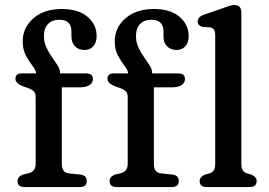

<svg xmlns="http://www.w3.org/2000/svg" viewBox="-20 -758 1092 778"><path d="M230.5 -93.5Q230.5 -58.5 259 -55.5L306 -50.5Q331.5 -47.5 331.5 -24.5Q331.5 0 302.5 0H80Q51 0 51 -24Q51 -44 76.5 -51.5L96 -56Q124.5 -63 124.5 -94V-365Q124.5 -379 118 -386.8Q111.5 -394.5 94 -401L78 -406.5Q42.5 -419.5 42.5 -438Q42.5 -460.5 67 -460.5H126.5Q125 -474.5 111.2 -492Q97.5 -509.5 84.8 -533.2Q72 -557 72 -590Q72 -646 115.2 -683.8Q158.5 -721.5 230.5 -721.5Q298 -721.5 334.8 -689.8Q371.5 -658 371.5 -612.5Q371.5 -584.5 357.8 -570Q344 -555.5 322.5 -555.5Q298.5 -555.5 284 -570.2Q269.5 -585 269.5 -610.5V-630Q269.5 -678 220.5 -678Q191.5 -678 174.8 -660.8Q158 -643.5 158 -612Q158 -587 167.8 -566Q177.5 -545 190.5 -526.8Q203.5 -508.5 213.5 -492.8Q223.5 -477 223.5 -462V-460.5H329Q356.5 -460.5 356.5 -438Q356.5 -423 343.2 -413.5Q330 -404 300.5 -404H230.5ZM603.5 -93.5Q603.5 -58.5 632 -55.5L679 -50.5Q704.5 -47.5 704.5 -24.5Q704.5 0 675.5 0H453Q424 0 424 -24Q424 -44 449.5 -51.5L469 -56Q497.5 -63 497.5 -94V-365Q497.5 -379 491 -386.8Q484.5 -394.5 467 -401L451 -406.5Q415.5 -419.5 415.5 -438Q415.5 -460.5 440 -460.5H499.5Q498 -474.5 484.2 -492Q470.5 -509.5 457.8 -533.2Q445 -557 445 -590Q445 -646 488.2 -683.8Q531.5 -721.5 603.5 -721.5Q671 -721.5 707.8 -689.8Q744.5 -658 744.5 -612.5Q744.5 -584.5 730.8 -570Q717 -555.5 695.5 -555.5Q671.5 -555.5 657 -570.2Q642.5 -585 642.5 -610.5V-630Q642.5 -678 593.5 -678Q564.5 -678 547.8 -660.8Q531 -643.5 531 -612Q531 -587 540.8 -566Q550.5 -545 563.5 -526.8Q576.5 -508.5 586.5 -492.8Q596.5 -477 596.5 -462V-460.5H702Q729.5 -460.5 729.5 -438Q729.5 -423 716.2 -413.5Q703 -404 673.5 -404H603.5ZM958 -707.5V-93.5Q958 -76 964 -67.5Q970 -59 981 -55.5L998.5 -50.5Q1020 -41 1020 -24.5Q1020 0 991 0H818Q789 0 789 -24.5Q789 -41 810.5 -50.5L829 -55.5Q840 -59 846 -67.5Q852 -76 852 -93.5V-615Q852 -631.5 846.8 -638.2Q841.5 -645 831.5 -647L800.5 -649Q781 -654.5 781 -671Q781 -689.5 806.5 -698.5L882 -724.5Q896.5 -730 908.2 -733.8Q920 -737.5 930 -737.5Q958 -737.5 958 -707.5Z"/></svg>

Font: Fraunces 9pt S100
Style: Regular
Weight: 400
Version: Version 1.000; ttfautohint (v1.8.3)